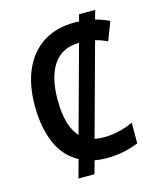

<svg xmlns="http://www.w3.org/2000/svg" viewBox="-122 -848 845 1011"><g transform="rotate(-15 300.0 -342.5)"><path d="M179 75 206 -24Q129 -65 92.5 -151Q56 -237 56 -354Q56 -469 93.5 -552Q131 -635 201.5 -679.5Q272 -724 372 -724Q385 -724 396 -723L406 -760H494L480 -711Q519 -701 556 -683L517 -582Q488 -597 452 -606L315 -105Q338 -100 365 -100Q402 -100 444.5 -109Q487 -118 526 -137V-24Q443 10 353 10Q317 10 286 4L266 75ZM180 -353Q180 -282 194.5 -230Q209 -178 239 -147L367 -615Q272 -613 226 -544.5Q180 -476 180 -353Z"/></g></svg>

Font: Noto Sans Mono SemiBold
Style: Regular
Weight: 600
Designer: Monotype Design Team
Foundry: Monotype Imaging Inc.
Version: Version 2.014; ttfautohint (v1.8.4.7-5d5b)